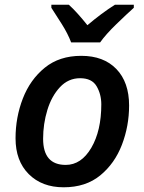

<svg xmlns="http://www.w3.org/2000/svg" viewBox="-20 -786 613 815"><path d="M250 9Q344 9 405.5 -41.5Q467 -92 497.5 -171.5Q528 -251 528 -338Q528 -437 474 -493Q420 -549 325 -549Q232 -549 170 -498.5Q108 -448 77 -368Q46 -288 46 -199Q46 -103 102 -47Q158 9 250 9ZM259 -86Q163 -86 163 -197Q163 -260 181 -319Q199 -378 234.5 -416Q270 -454 320 -454Q370 -454 390 -420Q410 -386 410 -343Q410 -231 367.5 -158.5Q325 -86 259 -86ZM282 -606H405Q429 -640 474.5 -684Q520 -728 548 -753V-766H468Q411 -730 351 -679Q332 -703 311 -726.5Q290 -750 272 -766H198V-753Q217 -724 242.5 -683.5Q268 -643 282 -606Z"/></svg>

Font: Noto Sans UI Medium
Style: Italic
Weight: 500
Italic angle: -12°
Designer: Monotype Design Team
Foundry: Monotype Imaging Inc.
Version: Version 1.901